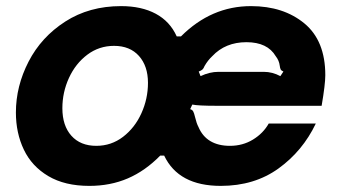

<svg xmlns="http://www.w3.org/2000/svg" viewBox="-20 -596 1114 628"><path d="M32 -228Q32 -314 73.5 -394.5Q115 -475 193.5 -525.5Q272 -576 376 -576Q443 -576 489.5 -551Q536 -526 558 -477H572Q671 -576 801 -576Q907 -576 975.5 -519.5Q1044 -463 1044 -350Q1044 -320 1032 -250H688Q627 -250 609 -254L602 -239Q609 -237 612 -231.5Q615 -226 618 -213Q623 -192 629 -181Q642 -150 668 -134.5Q694 -119 732 -119Q774 -119 807.5 -139.5Q841 -160 859 -192H1013Q970 -102 891 -45Q812 12 702 12Q564 12 517 -87H504Q455 -37 398 -12.5Q341 12 272 12Q192 12 138 -20Q84 -52 58 -106.5Q32 -161 32 -228ZM636 -347Q666 -361 694 -361H843Q871 -361 897 -347L907 -362Q900 -365 898 -369Q896 -373 895 -381Q893 -398 882 -412Q855 -458 786 -458Q717 -458 674 -412Q660 -399 649 -380Q646 -372 642 -368.5Q638 -365 630 -362ZM464 -325Q464 -380 434.5 -413Q405 -446 353 -446Q304 -446 265.5 -417Q227 -388 205.5 -341Q184 -294 184 -242Q184 -185 213.5 -152Q243 -119 295 -119Q344 -119 382.5 -148.5Q421 -178 442.5 -225.5Q464 -273 464 -325Z"/></svg>

Font: Open Sauce Sans ExBold Italic
Style: Regular
Weight: 800
Italic angle: -10°
Designer: Alfredo Marco Pradil
Foundry: Creative Sauce Fz LLC
Version: Version 1.477